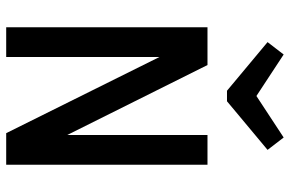

<svg xmlns="http://www.w3.org/2000/svg" viewBox="-178 -758 936 620"><g transform="rotate(90 290.0 -448.0)"><path d="M68 0V-650H190L416 -197V-650H512V0H410L164 -495V0ZM273 -713 116 -844 156 -896 290 -808 424 -896 464 -844 307 -713Z"/></g></svg>

Font: Sometype Mono SemiBold
Style: Regular
Weight: 600
Designer: Ryoichi Tsunekawa
Foundry: Dharma Type
Version: Version 1.001